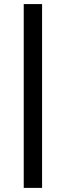

<svg xmlns="http://www.w3.org/2000/svg" viewBox="-20 -770 322 940"><path d="M96.2 -750H186V149.9H96.2Z"/></svg>

Font: Oakes Grotesk Bold
Style: Regular
Weight: 700
Designer: Samuel Oakes
Foundry: Samuel Oakes
Version: Version 1.000;PS 001.000;hotconv 1.0.88;makeotf.lib2.5.64775